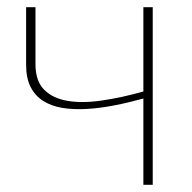

<svg xmlns="http://www.w3.org/2000/svg" viewBox="-20 -513 532 533"><path d="M404 0H378V-239.5Q336.5 -228 296.2 -220.2Q256 -212.5 219.8 -210.5Q183.5 -208.5 153 -213.5Q122.5 -218.5 100 -232.8Q77.5 -247 65 -271.5Q52.5 -296 52.5 -332.5V-493H78.5V-335Q78.5 -288.5 102 -264.5Q125.5 -240.5 166.2 -233.2Q207 -226 261.5 -233.8Q316 -241.5 378 -259V-493H404Z"/></svg>

Font: Lato Thin
Style: Regular
Weight: 200
Designer: Lukasz Dziedzic
Foundry: tyPoland Lukasz Dziedzic
Version: Version 2.007; 2014-02-27